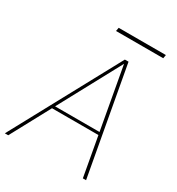

<svg xmlns="http://www.w3.org/2000/svg" viewBox="-205 -962 1002 1085"><g transform="rotate(30 296.0 -419.0)"><path d="M-9 0 370 -700H394L521 0H500L378 -677L13 0ZM135 -256 148 -274H464L469 -256ZM246 -815 250 -838H558L554 -815Z"/></g></svg>

Font: DM Sans 12pt Thin
Style: Italic
Weight: 250
Italic angle: -10°
Version: Version 4.004;gftools[0.9.30]